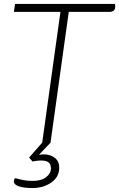

<svg xmlns="http://www.w3.org/2000/svg" viewBox="-20 -720 602 969"><path d="M561 -681Q560 -671 552.5 -665.5Q545 -660 532 -660H327L235 0H193L285 -660H50L56 -700H560Q563 -689 561 -681ZM279 126Q279 173 239 201Q199 229 144 229Q101 229 75.5 220.5Q50 212 50 195Q50 189 55 179Q78 185 98 189Q118 193 145 193Q189 193 213 174Q237 155 237 130Q237 109 225 99.5Q213 90 185 90Q169 90 144 95L127 75L193 0H235L177 61Q193 59 199 59Q234 59 256.5 76.5Q279 94 279 126Z"/></svg>

Font: Krub ExtraLight
Style: Italic
Weight: 275
Italic angle: -8°
Designer: Ekaluck Peanpanawate
Foundry: Cadson Demak Co.,Ltd.
Version: Version 1.000; ttfautohint (v1.6)